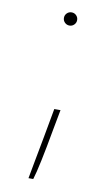

<svg xmlns="http://www.w3.org/2000/svg" viewBox="-78 -515 415 733"><g transform="rotate(10 129.5 -148.0)"><path d="M86.6 0ZM105.1 177.6H86.6L100.1 104.8Q108 64.3 117.2 13.7Q126.4 -36.9 137.8 -99.4H161.9L147.7 -23.8Q120.4 129.3 105.1 177.6ZM139.2 -423.3Q128.6 -423.3 121.1 -430.8Q113.6 -438.2 113.6 -448.9Q113.6 -459.5 121.1 -467Q128.6 -474.4 139.2 -474.4Q149.9 -474.4 157.3 -467Q164.8 -459.5 164.8 -448.9Q164.8 -438.2 157.3 -430.8Q149.9 -423.3 139.2 -423.3Z"/></g></svg>

Font: Linik Sans Thin
Style: Regular
Weight: 100
Designer: Fonts by Rasmus Andersson / Changes by Cristiano Sobral with parts from Marc Monis
Foundry: rsms
Version: Version 3.020; ttfautohint (v1.6)